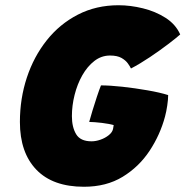

<svg xmlns="http://www.w3.org/2000/svg" viewBox="-20 -689 708 733"><path d="M300.5 24Q181.5 24 118.8 -41.2Q56 -106.5 56 -223.5Q56 -312.5 82.5 -392.8Q109 -473 158.5 -535.2Q208 -597.5 277.5 -633.2Q347 -669 432.5 -669Q478 -669 525.8 -657.2Q573.5 -645.5 612 -621Q650.5 -596.5 668 -557.5Q653.5 -544.5 622 -520.5Q590.5 -496.5 552.5 -471Q514.5 -445.5 480 -427.5Q476.5 -435 468.2 -446.8Q460 -458.5 443.8 -467.8Q427.5 -477 400 -477Q367 -477 340.2 -456.2Q313.5 -435.5 294.2 -401.5Q275 -367.5 264.8 -326.8Q254.5 -286 254.5 -245.5Q254.5 -203.5 270.8 -176.5Q287 -149.5 329.5 -149.5Q346 -149.5 363.8 -155.8Q381.5 -162 395 -172.8Q408.5 -183.5 411.5 -196.5Q412.5 -202 413 -205.2Q413.5 -208.5 414 -211.5Q407.5 -213.5 395.5 -215.8Q383.5 -218 369.2 -219.8Q355 -221.5 342 -222.5Q329 -223.5 320.5 -223.5Q325 -240.5 333.2 -267.2Q341.5 -294 350.2 -320.5Q359 -347 365.5 -363Q399.5 -363 447.5 -357.8Q495.5 -352.5 543 -344.2Q590.5 -336 622 -326Q622 -309.5 618.5 -286Q615 -262.5 610 -244Q591.5 -174.5 551 -113.2Q510.5 -52 448.2 -14Q386 24 300.5 24Z"/></svg>

Font: Grandstander Thin Black
Style: Italic
Weight: 900
Italic angle: -15°
Version: Version 1.200